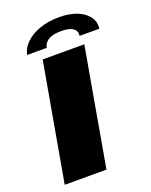

<svg xmlns="http://www.w3.org/2000/svg" viewBox="-140 -821 706 897"><g transform="rotate(-20 213.0 -372.5)"><path d="M23.5 0H231L334 -585.5H127ZM266 -745Q211.5 -745 168.2 -729.5Q125 -714 98.2 -687.5Q71.5 -661 66 -630H163.5Q166 -644.5 176 -656Q186 -667.5 205 -674Q224 -680.5 254.5 -680.5Q282.5 -680.5 299 -674Q315.5 -667.5 322.5 -656.2Q329.5 -645 326.5 -630H424.5Q430 -661 411.8 -687.5Q393.5 -714 356 -729.5Q318.5 -745 266 -745Z"/></g></svg>

Font: Anybody ExtraExpanded
Style: Bold Italic
Weight: 700
Width: 8
Italic angle: -10°
Version: Version 1.113;gftools[0.9.25]